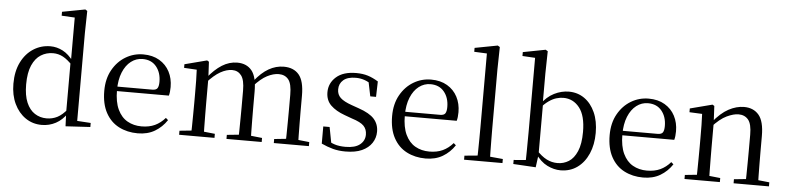

<svg xmlns="http://www.w3.org/2000/svg" viewBox="-47 -1058 5432 1325"><g transform="rotate(5 2669.0 -395.0)"><path d="M267 15Q204 15 154.5 -19Q105 -53 76.5 -113Q48 -173 48 -252Q48 -338 79 -400.5Q110 -463 163 -497Q216 -531 281 -531Q325 -531 366.5 -509.5Q408 -488 444 -438H453L441 -411Q405 -450 372.5 -467.5Q340 -485 303 -485Q257 -485 219 -461.5Q181 -438 158.5 -387Q136 -336 136 -254Q136 -178 157 -129Q178 -80 214.5 -56.5Q251 -33 296 -33Q337 -33 371 -50.5Q405 -68 439 -110L452 -82H442Q409 -33 364 -9Q319 15 267 15ZM432 10 428 -89V-92V-431L430 -440V-743L339 -748V-775L498 -805L512 -796L509 -644V-34L603 -28V0Z M932 15Q859 15 801 -15Q743 -45 710 -106Q677 -167 677 -257Q677 -341 711.5 -402.5Q746 -464 802 -497.5Q858 -531 924 -531Q989 -531 1035.5 -503.5Q1082 -476 1106.5 -429Q1131 -382 1131 -323Q1131 -287 1124 -263H716V-294H1006Q1033 -294 1042 -308Q1051 -322 1051 -352Q1051 -416 1017 -457.5Q983 -499 922 -499Q878 -499 842 -471.5Q806 -444 785 -392.5Q764 -341 764 -269Q764 -188 788.5 -136Q813 -84 856 -59.5Q899 -35 954 -35Q1007 -35 1046.5 -53.5Q1086 -72 1117 -108L1133 -94Q1100 -44 1050 -14.5Q1000 15 932 15Z M1218 0V-28L1326 -39H1359L1463 -28V0ZM1300 0Q1301 -24 1301.5 -65Q1302 -106 1302.5 -150.5Q1303 -195 1303 -229V-290Q1303 -341 1302.5 -381Q1302 -421 1300 -458L1212 -463V-488L1366 -528L1379 -520L1385 -406V-403V-229Q1385 -195 1385.5 -150.5Q1386 -106 1386.5 -65Q1387 -24 1388 0ZM1546 0V-28L1654 -39H1687L1790 -28V0ZM1628 0Q1629 -24 1629.5 -64.5Q1630 -105 1630.5 -149.5Q1631 -194 1631 -229V-342Q1631 -416 1607.5 -446.5Q1584 -477 1544 -477Q1506 -477 1463 -453Q1420 -429 1368 -371L1359 -406H1370Q1419 -468 1469.5 -499.5Q1520 -531 1575 -531Q1640 -531 1675.5 -487.5Q1711 -444 1711 -342V-229Q1711 -194 1711.5 -149.5Q1712 -105 1712.5 -64.5Q1713 -24 1714 0ZM1874 0V-28L1980 -39H2013L2117 -28V0ZM1954 0Q1956 -24 1956.5 -64.5Q1957 -105 1957.5 -149.5Q1958 -194 1958 -229V-342Q1958 -418 1934 -447.5Q1910 -477 1867 -477Q1830 -477 1787 -455Q1744 -433 1694 -377L1683 -413H1695Q1743 -474 1793 -502.5Q1843 -531 1897 -531Q1966 -531 2002.5 -487.5Q2039 -444 2039 -343V-229Q2039 -194 2039.5 -149.5Q2040 -105 2040.5 -64.5Q2041 -24 2042 0Z M2371 15Q2323 15 2284 4.5Q2245 -6 2204 -25V-144H2248L2272 -18L2235 -20V-56Q2263 -37 2294 -27Q2325 -17 2369 -17Q2435 -17 2468.5 -44Q2502 -71 2502 -113Q2502 -150 2479.5 -173.5Q2457 -197 2396 -216L2344 -235Q2283 -257 2247.5 -291.5Q2212 -326 2212 -382Q2212 -445 2260.5 -488Q2309 -531 2399 -531Q2444 -531 2479.5 -520Q2515 -509 2552 -486L2549 -379H2509L2485 -496L2516 -490V-458Q2486 -479 2458 -488.5Q2430 -498 2399 -498Q2342 -498 2313 -473Q2284 -448 2284 -408Q2284 -372 2308 -349.5Q2332 -327 2386 -308L2437 -290Q2513 -264 2545 -228Q2577 -192 2577 -140Q2577 -97 2553.5 -61.5Q2530 -26 2485 -5.5Q2440 15 2371 15Z M2926 15Q2853 15 2795 -15Q2737 -45 2704 -106Q2671 -167 2671 -257Q2671 -341 2705.5 -402.5Q2740 -464 2796 -497.5Q2852 -531 2918 -531Q2983 -531 3029.5 -503.5Q3076 -476 3100.5 -429Q3125 -382 3125 -323Q3125 -287 3118 -263H2710V-294H3000Q3027 -294 3036 -308Q3045 -322 3045 -352Q3045 -416 3011 -457.5Q2977 -499 2916 -499Q2872 -499 2836 -471.5Q2800 -444 2779 -392.5Q2758 -341 2758 -269Q2758 -188 2782.5 -136Q2807 -84 2850 -59.5Q2893 -35 2948 -35Q3001 -35 3040.5 -53.5Q3080 -72 3111 -108L3127 -94Q3094 -44 3044 -14.5Q2994 15 2926 15Z M3192 0V-28L3308 -39H3340L3458 -28V0ZM3282 0Q3283 -31 3283.5 -70.5Q3284 -110 3284.5 -151.5Q3285 -193 3285 -229V-744L3197 -748V-775L3355 -805L3370 -796L3367 -641V-229Q3367 -193 3367.5 -151.5Q3368 -110 3368.5 -70.5Q3369 -31 3370 0Z M3533 0V-28L3617 -35Q3618 -64 3618 -98Q3618 -132 3618.5 -166.5Q3619 -201 3619 -229V-743L3531 -748V-775L3687 -805L3702 -796L3699 -641V-437L3701 -427V-81V-80L3689 9ZM3861 15Q3815 15 3768.5 -8Q3722 -31 3684 -86H3673L3686 -111Q3725 -69 3760.5 -51Q3796 -33 3836 -33Q3878 -33 3913.5 -55Q3949 -77 3971 -128Q3993 -179 3993 -262Q3993 -375 3949.5 -430Q3906 -485 3838 -485Q3815 -485 3789.5 -477.5Q3764 -470 3737 -451Q3710 -432 3677 -395L3666 -424H3679Q3720 -481 3770.5 -506Q3821 -531 3872 -531Q3933 -531 3980 -498Q4027 -465 4054 -405Q4081 -345 4081 -263Q4081 -182 4053.5 -119Q4026 -56 3976.5 -20.5Q3927 15 3861 15Z M4433 15Q4360 15 4302 -15Q4244 -45 4211 -106Q4178 -167 4178 -257Q4178 -341 4212.5 -402.5Q4247 -464 4303 -497.5Q4359 -531 4425 -531Q4490 -531 4536.5 -503.5Q4583 -476 4607.5 -429Q4632 -382 4632 -323Q4632 -287 4625 -263H4217V-294H4507Q4534 -294 4543 -308Q4552 -322 4552 -352Q4552 -416 4518 -457.5Q4484 -499 4423 -499Q4379 -499 4343 -471.5Q4307 -444 4286 -392.5Q4265 -341 4265 -269Q4265 -188 4289.5 -136Q4314 -84 4357 -59.5Q4400 -35 4455 -35Q4508 -35 4547.5 -53.5Q4587 -72 4618 -108L4634 -94Q4601 -44 4551 -14.5Q4501 15 4433 15Z M4719 0V-28L4827 -39H4860L4964 -28V0ZM4801 0Q4802 -24 4802.5 -65Q4803 -106 4803.5 -150.5Q4804 -195 4804 -229V-289Q4804 -341 4803.5 -381Q4803 -421 4801 -458L4713 -462V-488L4867 -528L4880 -520L4886 -403V-402V-229Q4886 -195 4886.5 -150.5Q4887 -106 4887.5 -65Q4888 -24 4889 0ZM5059 0V-28L5166 -39H5199L5304 -28V0ZM5141 0Q5142 -24 5142.5 -64.5Q5143 -105 5143.5 -149.5Q5144 -194 5144 -229V-344Q5144 -418 5119.5 -447.5Q5095 -477 5052 -477Q5018 -477 4971 -455Q4924 -433 4869 -372L4861 -406H4871Q4925 -473 4979 -502Q5033 -531 5086 -531Q5151 -531 5188 -487.5Q5225 -444 5225 -342V-229Q5225 -194 5225.5 -149.5Q5226 -105 5226.5 -64.5Q5227 -24 5228 0Z"/></g></svg>

Font: Noto Serif JP
Style: Regular
Weight: 400
Designer: Ryoko NISHIZUKA  (kana & ideographs); Frank Grießhammer (Latin, Greek & Cyrillic); Wenlong ZHANG  (bopomofo); Sandoll Co
Foundry: Adobe
Version: Version 2.003-H1;hotconv 1.1.1;makeotfexe 2.6.0